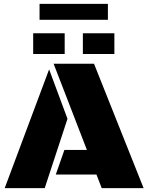

<svg xmlns="http://www.w3.org/2000/svg" viewBox="-20 -980 772 1000"><path d="M509.8 0 482.4 -70.8H270.5L315.4 -199.2H432.6L259.3 -647.9H469.7L728 0ZM4.4 0 235.8 -618.7 331.5 -361.3 212.9 0ZM411.6 -698.7V-806.6H575.7V-698.7ZM152.8 -698.7V-806.6H316.9V-698.7ZM186 -877V-960H542V-877Z"/></svg>

Font: Black Ops One
Style: Regular
Weight: 400
Designer: James Grieshaber, Eben Sorkin
Foundry: Sorkin Type Co.
Version: Version 1.004; ttfautohint (v1.8.4.7-5d5b)